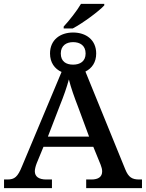

<svg xmlns="http://www.w3.org/2000/svg" viewBox="-20 -978 758 998"><path d="M311 -830H358C413 -859 497 -922 522 -950V-958H401C380 -922 340 -871 311 -840ZM1 0H250V-45H221C183 -45 161 -59 161 -88C161 -98 165 -115 171 -130L206 -215H465L503 -122C508 -109 511 -98 511 -87C511 -58 490 -45 455 -45H428V0H718V-45H704C667 -45 648 -56 631 -98L424 -606C458 -623 480 -654 480 -700C480 -771 427 -809 360 -809C293 -809 240 -771 240 -700C240 -653 264 -620 300 -604L95 -115C72 -58 56 -45 18 -45H1ZM360 -642C324 -642 296 -658 296 -700C296 -742 326 -759 360 -759C395 -759 425 -742 425 -700C425 -659 396 -642 360 -642ZM229 -268 291 -429C312 -481 327 -524 338 -565C349 -521 367 -471 386 -422L443 -268Z"/></svg>

Font: Noto Serif Thai Medium
Style: Regular
Weight: 500
Designer: Monotype Design Team
Foundry: Monotype Imaging Inc.
Version: Version 1.901;PS 001.901;hotconv 1.0.88;makeotf.lib2.5.64775